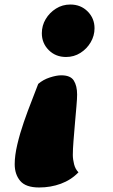

<svg xmlns="http://www.w3.org/2000/svg" viewBox="-20 -620 498 849"><path d="M272 -368Q226 -368 195.5 -398.5Q165 -429 165 -473Q165 -507 182 -535.5Q199 -564 227.5 -582Q256 -600 291 -600Q337 -600 367.5 -569.5Q398 -539 398 -495Q398 -462 381 -433Q364 -404 335.5 -386Q307 -368 272 -368ZM153 209Q94 209 69.5 180Q45 151 45 106Q45 68 56.5 19Q68 -30 85.5 -80.5Q103 -131 120.5 -175Q138 -219 149 -249Q171 -268 200.5 -277.5Q230 -287 251 -287Q292 -287 306.5 -263.5Q321 -240 321 -202Q321 -184 318 -150Q315 -116 311.5 -75.5Q308 -35 305 3Q302 41 302 65Q302 84 307.5 106Q313 128 327 142Q294 176 249 192.5Q204 209 153 209Z"/></svg>

Font: Lemon
Style: Regular
Weight: 400
Designer: Eduardo Rodriguez Tunni
Foundry: Eduardo Rodriguez Tunni
Version: Version 1.003; ttfautohint (v1.8.4.7-5d5b);gftools[0.9.24]